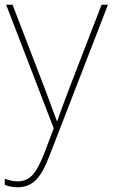

<svg xmlns="http://www.w3.org/2000/svg" viewBox="-26 -548 476 811"><path d="M27 -528 164 -172 214 -37H216Q236 -95 264 -168L403 -528H430L181 115Q155 183 125 213Q95 243 48 243Q21 243 -6 233V207Q24 218 48 218Q86 218 110.5 192Q135 166 160 102L201 -6L0 -528Z"/></svg>

Font: Noto Sans UI Thin
Style: Regular
Weight: 250
Designer: Monotype Design Team
Foundry: Monotype Imaging Inc.
Version: Version 1.001